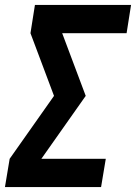

<svg xmlns="http://www.w3.org/2000/svg" viewBox="-20 -755 549 775"><path d="M0 0 19 -114 198 -368 103 -621 121 -735H509L491 -621H231L326 -368L147 -114H407L388 0Z"/></svg>

Font: Iosevka Curly Heavy Oblique
Style: Regular
Weight: 900
Italic angle: -9°
Monospace: yes
Designer: Belleve Invis
Foundry: Belleve Invis
Version: Version 11.1.0; ttfautohint (v1.8.3)